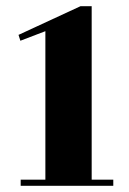

<svg xmlns="http://www.w3.org/2000/svg" viewBox="-20 -602 417 622"><path d="M277 -20H347V0H47V-20H127V-501L46 -470L40 -489L241 -582H277Z"/></svg>

Font: Rozha One
Style: Regular
Weight: 400
Designer: Tim Donaldson, Indian Type Foundry
Foundry: Indian Type Foundry
Version: Version 1.300;PS 1.0;hotconv 1.0.78;makeotf.lib2.5.61930; tt